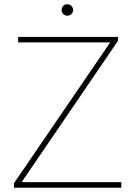

<svg xmlns="http://www.w3.org/2000/svg" viewBox="-20 -885 638 905"><path d="M551.8 -26.4V0H45.9V-21.5L499.5 -685.1H65.4V-710.9H536.1V-692.4L82 -26.4ZM270.5 -837.9Q270.5 -849.1 278.3 -857.2Q286.1 -865.2 297.4 -865.2Q308.6 -865.2 316.7 -857.2Q324.7 -849.1 324.7 -837.9Q324.7 -826.7 316.7 -818.8Q308.6 -811 297.4 -811Q286.1 -811 278.3 -818.8Q270.5 -826.7 270.5 -837.9Z"/></svg>

Font: Vazirmatn RD Thin
Style: Regular
Weight: 100
Designer: Saber Rastikerdar
Foundry: Saber Rastikerdar
Version: Version 32.102